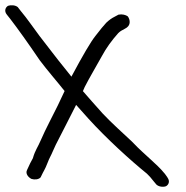

<svg xmlns="http://www.w3.org/2000/svg" viewBox="-53 -672 713 735"><path d="M401.1 -616 400.2 -615.7 385.7 -607.9C374.8 -602.6 363.9 -594.7 353.8 -585C344.1 -574.7 330.4 -558 312.4 -534.6C294.4 -512.1 264.6 -461.3 220.4 -378.6C213.3 -387.5 204.1 -399.1 194.8 -410.7C162.8 -449.6 131.3 -492.5 98.6 -534C71.4 -570.1 52.2 -599.4 27.4 -628.8L14.9 -644.9C4.9 -652.9 -12.1 -653.4 -22.1 -649.8C-32.1 -644 -38.2 -629.8 -26.6 -615.8L-13.9 -599.8C16.2 -560.7 54.1 -507.5 99.2 -441.2C127.8 -403 165.7 -359.7 194.3 -323.5C188.2 -311.3 178.8 -291.3 168.2 -268.2C146.7 -224.3 121.7 -178.3 104.1 -137.4C91.9 -108.2 81.8 -98 72.8 -66.2C66.8 -56 59.3 -41 50.5 -21.2C43.3 -7.1 55.7 7.3 67.7 13C79.4 16.7 95.3 15.3 102.5 6.9C115.9 -22 118.1 -20.2 129.2 -49C136.1 -67.6 141.9 -75.3 149 -92.5L160.6 -118C185.5 -167.7 212 -217 238.4 -270.5C252.3 -254.5 268.6 -237 285.6 -217.7C355.2 -141 445.4 -59.1 509.6 -7C517 -0.3 525.7 9.5 536 22.9L545.6 34.4C554.7 43 571.4 45.1 582.4 40.9C593 35.2 598.4 21.5 588.1 7.8L587.8 6.8L578.2 -6.6L577.9 -6.9C557.4 -32 542.8 -43.3 525.5 -60C498.4 -85.7 486.2 -94.2 451.8 -130.3C420.4 -159.8 372.2 -203 340.1 -237.4C307.4 -274.7 290.2 -292.6 264.4 -323.1C266.1 -326.8 268.4 -332.9 271.1 -338.7C290.5 -376.6 311.4 -411 337.4 -457.9C353.7 -488.3 374.8 -517.3 399.3 -544.8C405.7 -551.2 412.3 -555.6 418.9 -558.3L419.2 -558.5L433.4 -567.1L433.6 -567.6C447 -577.5 445.6 -596.7 436.2 -609.3C428.8 -615 414.8 -618.7 401.1 -616Z"/></svg>

Font: MewTooHand
Style: BdLta
Weight: 400
Designer: Mew Too, Robert Jablonski
Version: Version 0.77